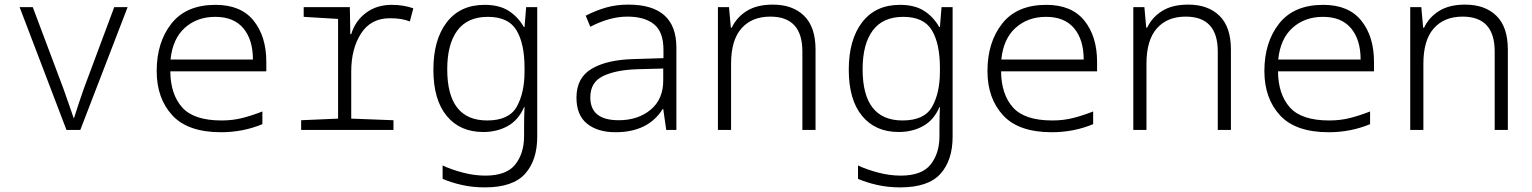

<svg xmlns="http://www.w3.org/2000/svg" viewBox="-20 -563 6640 832"><path d="M328 0 533 -532H475L344 -181Q332 -148 321 -114Q310 -80 301 -52H299Q289 -80 277.5 -114Q266 -148 254 -181L122 -532H65L268 0Z M1117 -25V-80Q1074 -63 1031.5 -52Q989 -41 940 -41Q820 -41 769.5 -97.5Q719 -154 718 -254H1134V-295Q1134 -405 1079 -473.5Q1024 -542 914 -542Q787 -542 723 -461Q659 -380 659 -255Q659 -137 726.5 -63.5Q794 10 938 10Q1033 10 1117 -25ZM913 -490Q993 -490 1034.5 -440.5Q1076 -391 1076 -305H719Q728 -395 781 -442.5Q834 -490 913 -490Z M1685 0V-42L1502 -49V-253Q1502 -352 1544.5 -418Q1587 -484 1670 -484Q1722 -484 1756 -470L1771 -527Q1729 -542 1677 -542Q1612 -542 1565.5 -507Q1519 -472 1502 -415H1498L1496 -532H1296V-490L1445 -481V-49L1285 -42V0Z M1918 -263Q1918 -372 1962 -431Q2006 -490 2094 -490Q2183 -490 2218 -432Q2253 -374 2253 -269V-253Q2253 -161 2219.5 -101Q2186 -41 2091 -41Q1918 -41 1918 -263ZM2308 29V-532H2260L2253 -446H2250Q2224 -491 2183.5 -516.5Q2143 -542 2080 -542Q1974 -542 1916 -466.5Q1858 -391 1858 -261Q1858 -131 1915.5 -61Q1973 9 2074 9Q2134 9 2180.5 -17Q2227 -43 2251 -99H2253Q2252 -82 2251.5 -57.5Q2251 -33 2251 -11V27Q2251 101 2213 149.5Q2175 198 2083 198Q2036 198 1986 185Q1936 172 1898 154V212Q1935 228 1981.5 238.5Q2028 249 2081 249Q2202 249 2255 190.5Q2308 132 2308 29Z M2538 -141Q2538 -207 2593.5 -233.5Q2649 -260 2741 -263L2854 -266V-217Q2855 -134 2800 -88Q2745 -42 2661 -42Q2538 -42 2538 -141ZM2852 -91H2854L2867 0H2911V-357Q2911 -543 2703 -543Q2651 -543 2607 -530.5Q2563 -518 2518 -495L2538 -447Q2578 -468 2618.5 -479.5Q2659 -491 2699 -491Q2773 -491 2814 -458Q2855 -425 2855 -347V-311L2725 -307Q2610 -304 2544 -265Q2478 -226 2478 -140Q2478 -64 2524 -27Q2570 10 2647 10Q2789 10 2852 -91Z M3148 0V-287Q3148 -389 3193 -440Q3238 -491 3318 -491Q3457 -491 3457 -340V0H3514V-348Q3514 -446 3464.5 -494.5Q3415 -543 3329 -543Q3260 -543 3216 -515.5Q3172 -488 3151 -443H3147L3139 -532H3091V0Z M3718 -263Q3718 -372 3762 -431Q3806 -490 3894 -490Q3983 -490 4018 -432Q4053 -374 4053 -269V-253Q4053 -161 4019.5 -101Q3986 -41 3891 -41Q3718 -41 3718 -263ZM4108 29V-532H4060L4053 -446H4050Q4024 -491 3983.5 -516.5Q3943 -542 3880 -542Q3774 -542 3716 -466.5Q3658 -391 3658 -261Q3658 -131 3715.5 -61Q3773 9 3874 9Q3934 9 3980.5 -17Q4027 -43 4051 -99H4053Q4052 -82 4051.5 -57.5Q4051 -33 4051 -11V27Q4051 101 4013 149.5Q3975 198 3883 198Q3836 198 3786 185Q3736 172 3698 154V212Q3735 228 3781.5 238.5Q3828 249 3881 249Q4002 249 4055 190.5Q4108 132 4108 29Z M4717 -25V-80Q4674 -63 4631.5 -52Q4589 -41 4540 -41Q4420 -41 4369.5 -97.5Q4319 -154 4318 -254H4734V-295Q4734 -405 4679 -473.5Q4624 -542 4514 -542Q4387 -542 4323 -461Q4259 -380 4259 -255Q4259 -137 4326.5 -63.5Q4394 10 4538 10Q4633 10 4717 -25ZM4513 -490Q4593 -490 4634.5 -440.5Q4676 -391 4676 -305H4319Q4328 -395 4381 -442.5Q4434 -490 4513 -490Z M4948 0V-287Q4948 -389 4993 -440Q5038 -491 5118 -491Q5257 -491 5257 -340V0H5314V-348Q5314 -446 5264.5 -494.5Q5215 -543 5129 -543Q5060 -543 5016 -515.5Q4972 -488 4951 -443H4947L4939 -532H4891V0Z M5917 -25V-80Q5874 -63 5831.5 -52Q5789 -41 5740 -41Q5620 -41 5569.5 -97.5Q5519 -154 5518 -254H5934V-295Q5934 -405 5879 -473.5Q5824 -542 5714 -542Q5587 -542 5523 -461Q5459 -380 5459 -255Q5459 -137 5526.5 -63.5Q5594 10 5738 10Q5833 10 5917 -25ZM5713 -490Q5793 -490 5834.5 -440.5Q5876 -391 5876 -305H5519Q5528 -395 5581 -442.5Q5634 -490 5713 -490Z M6148 0V-287Q6148 -389 6193 -440Q6238 -491 6318 -491Q6457 -491 6457 -340V0H6514V-348Q6514 -446 6464.5 -494.5Q6415 -543 6329 -543Q6260 -543 6216 -515.5Q6172 -488 6151 -443H6147L6139 -532H6091V0Z"/></svg>

Font: Noto Sans Mono UI Light
Style: Regular
Weight: 300
Designer: Monotype Design team
Foundry: Monotype Imaging Inc.
Version: 1.000